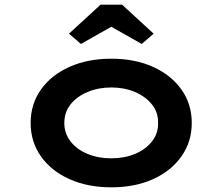

<svg xmlns="http://www.w3.org/2000/svg" viewBox="-20 -791 951 821"><path d="M456 10Q355 10 277 -25Q199 -60 155 -122.5Q111 -185 111 -265Q111 -346 155 -408Q199 -470 277 -505Q355 -540 456 -540Q557 -540 634.5 -505Q712 -470 756 -408Q800 -346 800 -265Q800 -185 756 -122.5Q712 -60 634.5 -25Q557 10 456 10ZM456 -114Q512 -114 557.5 -133Q603 -152 630 -186.5Q657 -221 656 -265Q657 -310 630 -344Q603 -378 557.5 -397.5Q512 -417 456 -417Q400 -417 354 -397.5Q308 -378 281.5 -344.5Q255 -311 255 -265Q255 -221 281.5 -186.5Q308 -152 354 -133Q400 -114 456 -114ZM326 -603 275 -647 410 -771H502L637 -647L586 -603L441 -685H471Z"/></svg>

Font: Lexend Tera SemiBold
Style: Regular
Weight: 600
Version: Version 1.007